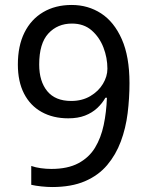

<svg xmlns="http://www.w3.org/2000/svg" viewBox="-20 -744 591 774"><path d="M190 10Q171 10 147 7.5Q123 5 106 1V-75Q123 -69 144.5 -66Q166 -63 187 -63Q253 -63 296 -86Q339 -109 363 -148.5Q387 -188 398 -240Q409 -292 411 -350H405Q392 -327 371.5 -308Q351 -289 322.5 -278Q294 -267 255 -267Q194 -267 148 -292.5Q102 -318 77 -366.5Q52 -415 52 -484Q52 -559 78.5 -612.5Q105 -666 154 -695Q203 -724 269 -724Q335 -724 387.5 -690Q440 -656 471 -586Q502 -516 502 -409Q502 -348 494.5 -287.5Q487 -227 467 -173.5Q447 -120 412 -78.5Q377 -37 322.5 -13.5Q268 10 190 10ZM267 -337Q311 -337 344 -356.5Q377 -376 395 -406Q413 -436 413 -467Q413 -511 397 -552.5Q381 -594 349.5 -621.5Q318 -649 270 -649Q212 -649 175 -609Q138 -569 138 -484Q138 -416 170.5 -376.5Q203 -337 267 -337Z"/></svg>

Font: hexlsinhala05
Style: Book
Weight: 400
Designer: Jelle Bosma - Monotype Design Team
Foundry: Monotype Imaging Inc.
Version: Version 2.003